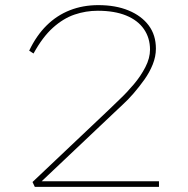

<svg xmlns="http://www.w3.org/2000/svg" viewBox="-20 -730 733 750"><path d="M116 0 107 -19 406 -302Q422 -318 449 -343.5Q476 -369 503 -401Q530 -433 548 -468Q566 -503 566 -536Q566 -582 542 -616.5Q518 -651 472.5 -669.5Q427 -688 362 -688Q315 -688 271 -673Q227 -658 186.5 -621.5Q146 -585 111 -521L94 -532Q122 -591 162 -630.5Q202 -670 253 -690Q304 -710 364 -710Q432 -710 482.5 -689Q533 -668 561 -630.5Q589 -593 589 -540Q589 -509 576.5 -478Q564 -447 544 -419Q524 -391 502 -365.5Q480 -340 459 -321Q438 -302 425 -289L128 -8L126 -22H601V0Z"/></svg>

Font: Lexend Mega Thin
Style: Regular
Weight: 250
Version: Version 1.007